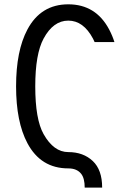

<svg xmlns="http://www.w3.org/2000/svg" viewBox="-20 -762 626 880"><path d="M368.2 97.7Q368.2 55.2 352.1 34.7Q332.5 9.8 293 9.8Q167 9.8 105.5 -106Q53.7 -203.6 53.7 -366.2Q53.7 -529.3 105.5 -626.5Q167 -742.2 293 -742.2Q419.4 -742.2 480.5 -626.5Q495.6 -597.7 504.4 -569.3H413.6Q410.2 -577.6 406.2 -585Q362.3 -667.5 293 -667.5Q224.1 -667.5 179.7 -585Q141.6 -514.2 141.6 -366.2Q141.6 -215.3 179.7 -147.5Q226.1 -64.9 293 -64.9Q361.8 -64.9 405.3 -23.9Q448.2 16.6 448.2 97.7Z"/></svg>

Font: Consola Mono
Style: Book
Weight: 400
Monospace: yes
Designer: Wojciech Kalinowski "wmk69" (wmk69@o2.pl)
Foundry: Wojciech Kalinowski "wmk69" (wmk69@o2.pl)
Version: Version 2.1.0